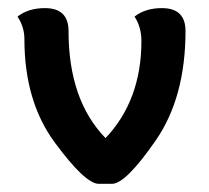

<svg xmlns="http://www.w3.org/2000/svg" viewBox="-20 -442 519 476"><path d="M330.6 -340.3Q330.6 -375 313.5 -400.9Q340.3 -421.9 381.3 -421.9Q439.9 -421.9 439.9 -365.2Q439.9 -200.2 365.7 -93.3Q291.5 13.7 257.8 13.7H224.6Q191.4 13.7 116 -88.4Q40.5 -190.4 40.5 -345.2Q40.5 -375 23.4 -400.9Q50.3 -421.9 91.3 -421.9Q149.9 -421.9 149.9 -365.2Q149.9 -193.8 241.7 -99.6Q330.6 -193.8 330.6 -340.3Z"/></svg>

Font: ALMAS
Style: Bold
Weight: 700
Designer: ALMAS Font/ by Husham Jawad Kadhim, derived from the Bainsely font by/ Paul James MIller
Foundry: High-Logic / Made with FontCreator
Version: Version 1.411;September 19, 2021;FontCreator 14.0.0.2814 32-